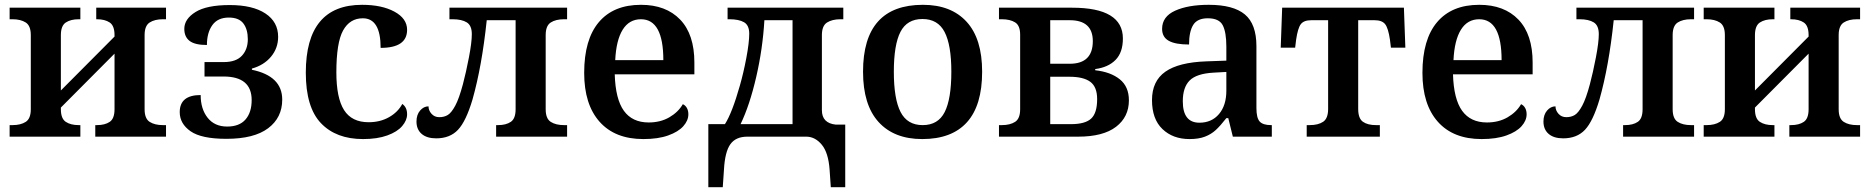

<svg xmlns="http://www.w3.org/2000/svg" viewBox="-20 -568 7771 798"><path d="M20 -48H32Q66 -48 87 -61.5Q108 -75 108 -114V-422Q108 -461 87 -474.5Q66 -488 32 -488H20V-536H314V-488H307Q274 -488 253.5 -474.5Q233 -461 233 -422V-192L456 -416V-422Q456 -461 436 -474.5Q416 -488 383 -488H380V-536H670V-488H657Q623 -488 602 -474.5Q581 -461 581 -422V-114Q581 -75 602 -61.5Q623 -48 657 -48H670V0H376V-48H383Q416 -48 436 -61.5Q456 -75 456 -114V-345L233 -121V-114Q233 -75 253.5 -61.5Q274 -48 307 -48H314V0H20Z M727 -102Q727 -173 814 -173Q814 -115 843 -78.5Q872 -42 924 -42Q975 -42 1000.5 -71.5Q1026 -101 1026 -152Q1026 -250 909 -250H830V-310H910Q961 -310 985.5 -336.5Q1010 -363 1010 -405Q1010 -446 991.5 -470.5Q973 -495 931 -495Q885 -495 862.5 -463.5Q840 -432 840 -381Q790 -381 768 -398Q746 -415 746 -448Q746 -489 792.5 -518Q839 -547 935 -547Q1030 -547 1083 -512Q1136 -477 1136 -415Q1136 -368 1106.5 -332.5Q1077 -297 1027 -283V-278Q1153 -252 1153 -154Q1153 -79 1094.5 -35Q1036 9 921 9Q817 9 772 -22.5Q727 -54 727 -102Z M1251 -266Q1251 -548 1485 -548Q1567 -548 1619.5 -519.5Q1672 -491 1672 -444Q1672 -369 1562 -369Q1562 -492 1488 -492Q1434 -492 1406 -441.5Q1378 -391 1378 -267Q1378 -161 1410 -110.5Q1442 -60 1512 -60Q1560 -60 1597 -81Q1634 -102 1652 -136Q1672 -122 1672 -93Q1672 -68 1651.5 -44Q1631 -20 1589.5 -5Q1548 10 1489 10Q1377 10 1314 -56Q1251 -122 1251 -266Z M1711 -63Q1711 -91 1726 -108.5Q1741 -126 1761 -126Q1761 -109 1773.5 -95Q1786 -81 1806 -81Q1826 -81 1841 -90Q1856 -99 1872 -128.5Q1888 -158 1904 -218Q1917 -267 1929 -329.5Q1941 -392 1941 -426Q1941 -462 1920 -475Q1899 -488 1861 -488H1848V-536H2337V-488H2324Q2290 -488 2269 -474.5Q2248 -461 2248 -422V-114Q2248 -75 2269 -61.5Q2290 -48 2324 -48H2337V0H2042V-48H2050Q2083 -48 2103 -61.5Q2123 -75 2123 -114V-484H2003Q1983 -293 1944 -155Q1917 -64 1883.5 -28.5Q1850 7 1793 7Q1754 7 1732.5 -11.5Q1711 -30 1711 -63Z M2408 -265Q2408 -404 2469 -476Q2530 -548 2644 -548Q2748 -548 2807 -486.5Q2866 -425 2866 -308V-259H2535Q2538 -156 2573 -107.5Q2608 -59 2676 -59Q2725 -59 2762 -80.5Q2799 -102 2818 -135Q2829 -130 2835 -119Q2841 -108 2841 -93Q2841 -67 2820 -43.5Q2799 -20 2757 -5Q2715 10 2654 10Q2536 10 2472 -62Q2408 -134 2408 -265ZM2737 -318Q2737 -488 2644 -488Q2595 -488 2568 -444.5Q2541 -401 2537 -318Z M2924 -52H2993Q3023 -99 3055 -212Q3070 -264 3082 -327.5Q3094 -391 3094 -428Q3094 -463 3072.5 -475.5Q3051 -488 3012 -488H3004V-536H3485V-488H3473Q3439 -488 3417.5 -474.5Q3396 -461 3396 -422V-110Q3396 -56 3454 -50H3493V210H3433L3428 137Q3423 67 3396 34Q3369 1 3333 0H3086Q3038 0 3015.5 31.5Q2993 63 2989 137L2984 210H2924ZM3274 -52V-484H3157Q3150 -365 3123 -248Q3096 -131 3058 -52Z M3567 -270Q3567 -548 3816 -548Q3933 -548 3997.5 -477.5Q4062 -407 4062 -270Q4062 -130 3999 -60Q3936 10 3813 10Q3696 10 3631.5 -61Q3567 -132 3567 -270ZM3934 -270Q3934 -381 3906 -435Q3878 -489 3814 -489Q3750 -489 3722.5 -435.5Q3695 -382 3695 -270Q3695 -157 3723 -102.5Q3751 -48 3815 -48Q3879 -48 3906.5 -102.5Q3934 -157 3934 -270Z M4132 -48H4144Q4178 -48 4199 -61.5Q4220 -75 4220 -114V-424Q4220 -462 4199 -475Q4178 -488 4144 -488H4132V-536H4436Q4647 -536 4647 -408Q4647 -350 4616.5 -319Q4586 -288 4532 -281V-276Q4596 -269 4634 -238.5Q4672 -208 4672 -151Q4672 -82 4618.5 -41Q4565 0 4461 0H4132ZM4426 -303Q4522 -303 4522 -397Q4522 -484 4426 -484H4345V-303ZM4431 -52Q4490 -52 4515 -75Q4540 -98 4540 -156Q4540 -207 4511.5 -228Q4483 -249 4425 -249H4345V-52Z M4768 -152Q4768 -231 4823.5 -270Q4879 -309 4994 -313L5077 -316V-374Q5077 -434 5062 -463Q5047 -492 5000 -492Q4956 -492 4939 -464Q4922 -436 4922 -383Q4865 -383 4837.5 -398.5Q4810 -414 4810 -448Q4810 -499 4864 -523.5Q4918 -548 5004 -548Q5106 -548 5154 -508Q5202 -468 5202 -376V-119Q5202 -78 5215.5 -63Q5229 -48 5263 -48H5266V0H5104L5085 -77H5077Q5052 -45 5033 -27.5Q5014 -10 4988 0Q4962 10 4924 10Q4855 10 4811.5 -31.5Q4768 -73 4768 -152ZM5077 -191V-269L5023 -266Q4953 -262 4924.5 -233.5Q4896 -205 4896 -147Q4896 -58 4965 -58Q5016 -58 5046.5 -94Q5077 -130 5077 -191Z M5411 -48H5423Q5459 -48 5479.5 -62Q5500 -76 5500 -115V-484H5430Q5399 -484 5386.5 -467.5Q5374 -451 5367 -403L5363 -370H5303L5309 -536H5815L5821 -370H5761L5757 -403Q5750 -451 5737 -467.5Q5724 -484 5693 -484H5625V-115Q5625 -76 5644.5 -62Q5664 -48 5699 -48H5715V0H5411Z M5892 -265Q5892 -404 5953 -476Q6014 -548 6128 -548Q6232 -548 6291 -486.5Q6350 -425 6350 -308V-259H6019Q6022 -156 6057 -107.5Q6092 -59 6160 -59Q6209 -59 6246 -80.5Q6283 -102 6302 -135Q6313 -130 6319 -119Q6325 -108 6325 -93Q6325 -67 6304 -43.5Q6283 -20 6241 -5Q6199 10 6138 10Q6020 10 5956 -62Q5892 -134 5892 -265ZM6221 -318Q6221 -488 6128 -488Q6079 -488 6052 -444.5Q6025 -401 6021 -318Z M6395 -63Q6395 -91 6410 -108.5Q6425 -126 6445 -126Q6445 -109 6457.5 -95Q6470 -81 6490 -81Q6510 -81 6525 -90Q6540 -99 6556 -128.5Q6572 -158 6588 -218Q6601 -267 6613 -329.5Q6625 -392 6625 -426Q6625 -462 6604 -475Q6583 -488 6545 -488H6532V-536H7021V-488H7008Q6974 -488 6953 -474.5Q6932 -461 6932 -422V-114Q6932 -75 6953 -61.5Q6974 -48 7008 -48H7021V0H6726V-48H6734Q6767 -48 6787 -61.5Q6807 -75 6807 -114V-484H6687Q6667 -293 6628 -155Q6601 -64 6567.5 -28.5Q6534 7 6477 7Q6438 7 6416.5 -11.5Q6395 -30 6395 -63Z M7061 -48H7073Q7107 -48 7128 -61.5Q7149 -75 7149 -114V-422Q7149 -461 7128 -474.5Q7107 -488 7073 -488H7061V-536H7355V-488H7348Q7315 -488 7294.5 -474.5Q7274 -461 7274 -422V-192L7497 -416V-422Q7497 -461 7477 -474.5Q7457 -488 7424 -488H7421V-536H7711V-488H7698Q7664 -488 7643 -474.5Q7622 -461 7622 -422V-114Q7622 -75 7643 -61.5Q7664 -48 7698 -48H7711V0H7417V-48H7424Q7457 -48 7477 -61.5Q7497 -75 7497 -114V-345L7274 -121V-114Q7274 -75 7294.5 -61.5Q7315 -48 7348 -48H7355V0H7061Z"/></svg>

Font: Noto Serif SemiBold
Style: Regular
Weight: 600
Designer: Monotype Design Team
Foundry: Monotype Imaging Inc.
Version: Version 1.001